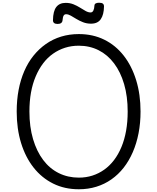

<svg xmlns="http://www.w3.org/2000/svg" viewBox="-20 -1364 1148 1403"><path d="M556 19Q452 19 368.5 -22.5Q285 -64 225.5 -139.5Q166 -215 134 -319Q102 -423 102 -549Q102 -633 116 -707Q130 -781 157.5 -844.5Q185 -908 225 -957.5Q265 -1007 315.5 -1042.5Q366 -1078 426.5 -1096.5Q487 -1115 556 -1115Q659 -1115 742 -1074Q825 -1033 884 -957.5Q943 -882 975 -778Q1007 -674 1007 -549Q1007 -465 992.5 -390.5Q978 -316 950.5 -252.5Q923 -189 884 -139Q845 -89 794.5 -53.5Q744 -18 684 0.5Q624 19 556 19ZM556 -66Q609 -66 655.5 -81Q702 -96 742 -124.5Q782 -153 813.5 -194.5Q845 -236 867.5 -290Q890 -344 901.5 -409Q913 -474 913 -549Q913 -660 887 -749Q861 -838 813.5 -901Q766 -964 700.5 -997Q635 -1030 556 -1030Q502 -1030 455 -1015Q408 -1000 367.5 -971.5Q327 -943 295.5 -901.5Q264 -860 241 -806Q218 -752 206.5 -688Q195 -624 195 -549Q195 -437 221.5 -347.5Q248 -258 295.5 -195Q343 -132 409.5 -99Q476 -66 556 -66ZM401 -1189Q367 -1189 367 -1216Q368 -1283 391.5 -1313Q415 -1343 460 -1343Q491 -1343 517 -1332.5Q543 -1322 565 -1308Q587 -1294 606 -1283.5Q625 -1273 642 -1273Q655 -1273 662 -1286.5Q669 -1300 670 -1323Q671 -1344 704 -1344Q723 -1344 731.5 -1337.5Q740 -1331 740 -1317Q739 -1257 716.5 -1224Q694 -1191 645 -1191Q614 -1191 587 -1201.5Q560 -1212 538 -1225.5Q516 -1239 497.5 -1249.5Q479 -1260 463 -1260Q451 -1260 445 -1250Q439 -1240 437 -1216Q436 -1203 427 -1196Q418 -1189 401 -1189Z"/></svg>

Font: Playwrite FR Moderne
Style: Regular
Weight: 400
Designer: Veronika Burian, José Scaglione
Foundry: TypeTogether
Version: Version 1.002